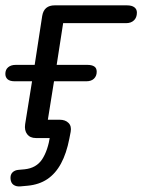

<svg xmlns="http://www.w3.org/2000/svg" viewBox="-23 -506 524 707"><path d="M51 180.4Q36.8 181.4 27.1 174.8Q17.3 168.2 15.8 153.1Q14.4 137.4 22.9 128.9Q31.5 120.4 45.6 119.4L67.6 117.4Q110.9 112.9 132.2 80.5Q153.4 48.1 161.6 -6.1L178.2 2.3H109.2Q87.8 2.3 77 -11.8Q66.2 -26 69.6 -48.9L95 -206.7H31.3Q13.6 -206.7 5.1 -214Q-3.3 -221.4 -3.3 -234Q-3.3 -249.7 7.1 -258.4Q17.6 -267.1 34.7 -267.1H104.7L132.4 -447.4Q135.8 -467.4 147.5 -476.9Q159.2 -486.3 178.2 -486.3H444.6Q462.2 -486.3 471.6 -479.3Q481.1 -472.2 481.1 -459.6Q481.1 -441.6 470.4 -431.2Q459.7 -420.7 440.8 -420.7H209.5L185.7 -267.1H298.9Q315 -267.1 324 -261.3Q333.1 -255.5 333.1 -241.8Q333.1 -226.2 323.1 -216.4Q313.1 -206.7 295 -206.7H175.9L148.7 -37L136.5 -65.1H197Q217.6 -65.1 229.3 -53.3Q241.1 -41.6 237.2 -20.5L232.3 4.8Q221.8 58.9 201.7 96Q181.6 133.2 151.3 153.6Q121 173.9 78.7 177.9Z"/></svg>

Font: Nunito ExtraLight
Style: Italic
Weight: 200
Italic angle: -9°
Designer: Vernon Adams
Foundry: Vernon Adams
Version: Version 3.602